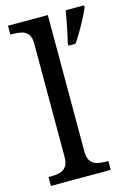

<svg xmlns="http://www.w3.org/2000/svg" viewBox="-116 -820 607 880"><g transform="rotate(-15 187.0 -380.0)"><path d="M13 0V-42H26Q49 -42 67.5 -47Q86 -52 97 -67.5Q108 -83 108 -114V-650Q108 -680 96.5 -694.5Q85 -709 66.5 -713.5Q48 -718 26 -718H13V-760H202V-114Q202 -83 213 -67.5Q224 -52 243 -47Q262 -42 284 -42H297V0ZM257 -613Q263 -635 268 -660Q273 -685 278 -710.5Q283 -736 287 -760H374V-750Q365 -729 351 -702Q337 -675 321 -648Q305 -621 291 -600H257Z"/></g></svg>

Font: Noto Serif Khmer
Style: Regular
Weight: 400
Designer: Danh Hong and the Monotype Design Team
Foundry: Monotype Imaging Inc.
Version: Version 2.003